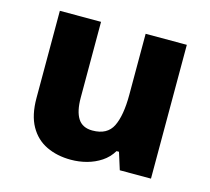

<svg xmlns="http://www.w3.org/2000/svg" viewBox="-86 -650 834 761"><g transform="rotate(15 331.5 -269.5)"><path d="M591 -549V0H463L441 -70H431Q414 -42 387.5 -24.5Q361 -7 329.5 1.5Q298 10 264 10Q208 10 164 -11Q120 -32 95 -76.5Q70 -121 70 -191V-549H239V-238Q239 -182 257.5 -153Q276 -124 317 -124Q378 -124 400 -169Q422 -214 422 -299V-549Z"/></g></svg>

Font: Noto Sans Cham ExtraBold
Style: Regular
Weight: 800
Version: Version 2.002